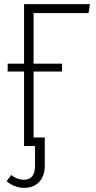

<svg xmlns="http://www.w3.org/2000/svg" viewBox="-20 -704 462 926"><path d="M142 -641V-397H279V-359H142V-41H196V93Q196 146 168.5 174Q141 202 97 202Q50 202 12 170L34 140Q63 163 95 163Q149 163 149 94V0H96V-359H17V-397H96V-684H414L407 -641Z"/></svg>

Font: Fira Sans Extra Condensed ExtraLight
Style: Regular
Weight: 275
Width: 1
Designer: Carrois Corporate & Edenspiekermann AG
Foundry: Carrois Corporate GbR & Edenspiekermann AG
Version: Version 4.203